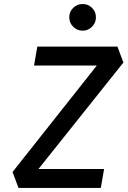

<svg xmlns="http://www.w3.org/2000/svg" viewBox="-20 -922 626 942"><path d="M136.7 -52.7 41.5 -78.1 490.7 -645.5 585.4 -615.2ZM70.8 0 41.5 -78.1 136.7 -92.8H490.7L474.6 0ZM147 -600.6 163.1 -693.4H556.2L585.4 -615.2L503.9 -600.6ZM385.3 -771.5Q358.4 -771.5 339.1 -790.8Q319.8 -810.1 319.8 -836.9Q319.8 -864.3 339.1 -883.3Q358.4 -902.3 385.3 -902.3Q412.6 -902.3 431.6 -883.3Q450.7 -864.3 450.7 -836.9Q450.7 -810.1 431.6 -790.8Q412.6 -771.5 385.3 -771.5Z"/></svg>

Font: Cascadia Code
Style: Italic
Weight: 400
Italic angle: -10°
Designer: Aaron Bell
Foundry: Saja Typeworks
Version: Version 2407.024